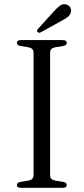

<svg xmlns="http://www.w3.org/2000/svg" viewBox="-20 -890 396 910"><path d="M217.5 -59Q217.5 -38.5 242 -34L279.5 -28Q296.5 -24.5 296.5 -13Q296.5 0 277.5 0H78.5Q60 0 60 -13Q60 -24.5 77 -28L114.5 -34Q139 -38.5 139 -59V-641Q139 -661.5 114.5 -666L77 -672Q60 -675.5 60 -687Q60 -700 78.5 -700H277.5Q296.5 -700 296.5 -687Q296.5 -675.5 279.5 -672L242 -666Q217.5 -661.5 217.5 -641ZM233 -833.5Q250 -852.5 263.5 -862.8Q277 -873 293.5 -869Q307 -865.5 313 -854.5Q319 -843.5 316 -832.5Q312.5 -818.5 300.5 -809.2Q288.5 -800 271 -791L173.5 -737Q163.5 -732 157.5 -738.5Q154 -742 155.8 -746Q157.5 -750 160.5 -753.5Z"/></svg>

Font: Fraunces 9pt S000 Light
Style: Regular
Weight: 300
Version: Version 1.000; ttfautohint (v1.8.3)